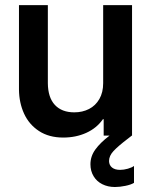

<svg xmlns="http://www.w3.org/2000/svg" viewBox="-20 -541 606 766"><path d="M55.7 -183.6V-520.5H170.9V-209Q171.4 -151.9 199 -122.3Q226.6 -92.8 276.4 -92.8Q309.1 -92.8 335.2 -106.2Q361.3 -119.6 376.5 -146Q391.6 -172.4 391.6 -209V-520.5H506.8V0H505.9Q494.1 9.8 488.3 13.7Q451.2 42 433.1 61.3Q415 80.6 415 101.6Q415.5 118.2 427 127.4Q438.5 136.7 459 136.7Q473.6 136.7 490 132.1Q506.3 127.4 514.6 121.1V188.5Q502.9 195.8 480.5 200.4Q458 205.1 438.5 205.1Q410.2 205.1 387.9 193.8Q365.7 182.6 353.3 161.9Q340.8 141.1 340.8 114.3Q340.8 82.5 360.4 55.4Q379.9 28.3 417 0H393.6V-65.4H390.6Q365.7 -29.8 324.2 -11Q282.7 7.8 232.4 7.8Q175.3 7.8 135.5 -18.3Q95.7 -44.4 75.9 -87.9Q56.2 -131.3 55.7 -183.6Z"/></svg>

Font: Reddit Sans Chocolate SemiBold
Style: Regular
Weight: 600
Designer: Stephen Hutchings
Foundry: Reddit
Version: Version 1.011